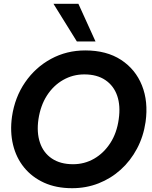

<svg xmlns="http://www.w3.org/2000/svg" viewBox="-20 -977 800 1009"><path d="M359 12Q275 12 211.5 -17Q148 -46 106.5 -97Q65 -148 48.5 -216.5Q32 -285 43 -364Q58 -466 112 -544.5Q166 -623 248 -667.5Q330 -712 428 -712Q540 -712 616 -662.5Q692 -613 726 -528Q760 -443 745 -336Q734 -260 700 -196Q666 -132 614.5 -85.5Q563 -39 498 -13.5Q433 12 359 12ZM364 -114Q424 -114 474.5 -143Q525 -172 559.5 -225Q594 -278 604 -351Q614 -421 596 -473.5Q578 -526 534 -556Q490 -586 423 -586Q363 -586 312 -557Q261 -528 227 -475.5Q193 -423 182 -350Q172 -281 190 -227.5Q208 -174 252.5 -144Q297 -114 364 -114ZM384 -759 261 -957H392L482 -759Z"/></svg>

Font: Host Grotesk ExtraBold
Style: Italic
Weight: 800
Italic angle: -8°
Designer: Doğukan Karapınar
Foundry: Element Type
Version: Version 1.003; ttfautohint (v1.8.4.7-5d5b)